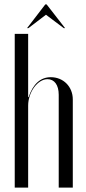

<svg xmlns="http://www.w3.org/2000/svg" viewBox="-20 -853 390 873"><path d="M103 -725H109L189 -786L270 -725H276L192 -833H186ZM110 -411 108 -412V-699H47V0H108V-373C108 -434 151 -493 196 -493C227 -493 247 -467 247 -422V0H311V-401C311 -459 268 -502 211 -502C164 -502 130 -471 110 -411Z"/></svg>

Font: Moniqa Display
Style: Regular
Weight: 400
Designer: Rajesh Rajput
Foundry: Rajesh Rajput
Version: Version 1.000